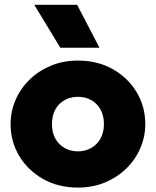

<svg xmlns="http://www.w3.org/2000/svg" viewBox="-20 -790 669 824"><path d="M314.5 15Q229.5 15 164.2 -22.2Q99 -59.5 62.2 -121.2Q25.5 -183 25.5 -257.5Q25.5 -311.5 46.5 -360.5Q67.5 -409.5 106.2 -447.5Q145 -485.5 198 -507.8Q251 -530 314.5 -530Q399.5 -530 464.8 -492.8Q530 -455.5 566.8 -393.8Q603.5 -332 603.5 -257.5Q603.5 -204 582.5 -154.8Q561.5 -105.5 522.8 -67.5Q484 -29.5 431.2 -7.2Q378.5 15 314.5 15ZM314.5 -140.5Q346 -140.5 371.2 -154.8Q396.5 -169 411.2 -195.2Q426 -221.5 426 -257.5Q426 -293.5 411.5 -319.8Q397 -346 371.8 -360.2Q346.5 -374.5 314.5 -374.5Q282.5 -374.5 257 -360.2Q231.5 -346 217.2 -319.8Q203 -293.5 203 -257.5Q203 -221.5 217.5 -195.2Q232 -169 257.5 -154.8Q283 -140.5 314.5 -140.5ZM239 -585 127 -769.5H311L407 -585Z"/></svg>

Font: Geologica Cursive ExtraBold
Style: Regular
Weight: 800
Designer: Sindre Bremnes, Frode Helland
Foundry: Monokrom Skriftforlag AS
Version: Version 1.010;gftools[0.9.28]